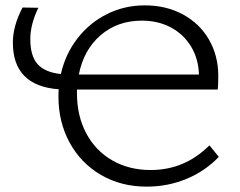

<svg xmlns="http://www.w3.org/2000/svg" viewBox="-20 -687 894 716"><path d="M198 -326Q198 -345 199 -354Q28 -367 28 -528Q28 -590 64 -659L123 -658Q93 -596 93 -541Q93 -478 120.5 -447.5Q148 -417 207 -411Q224 -486 269 -544Q314 -602 379 -634.5Q444 -667 520 -667Q600 -667 662.5 -633Q725 -599 759.5 -539Q794 -479 794 -404Q794 -370 792 -353H267V-339Q267 -255 301.5 -190Q336 -125 398.5 -89Q461 -53 542 -53Q669 -53 761 -145L796 -102Q744 -48 674.5 -19.5Q605 9 527 9Q431 9 356 -35Q281 -79 239.5 -155.5Q198 -232 198 -326ZM722 -409Q720 -468 692.5 -513.5Q665 -559 617.5 -584.5Q570 -610 509 -610Q418 -610 355 -555.5Q292 -501 274 -409Z"/></svg>

Font: LXGW Bright GB
Style: Regular
Weight: 400
Designer: Christian Thalmann (Catharsis Fonts)
Foundry: LXGW / Christian Thalmann (Catharsis Fonts) / Fontworks Inc.
Version: Version 5.510